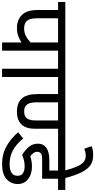

<svg xmlns="http://www.w3.org/2000/svg" viewBox="456 -1392 936 1889"><g transform="rotate(90 924.5 -448.0)"><path d="M479 -551V0H398V-191Q369 -172 335 -159Q301 -146 254 -146Q214 -146 181.5 -159.5Q149 -173 128 -194Q103 -221 91 -257.5Q79 -294 79 -358V-551H0V-622H583V-551ZM398 -551H160V-369Q160 -328 163 -304Q166 -280 172.5 -265.5Q179 -251 190 -240Q213 -217 263 -217Q303 -217 338 -236Q373 -255 398 -280Z M738 -551V0H657V-551H568V-622H841V-551Z M1078 -146Q985 -146 941 -205Q924 -228 915 -263Q906 -298 906 -352V-551H827V-622H1308V-551H1247V-321Q1247 -279 1238.5 -250Q1230 -221 1212 -198Q1191 -173 1158 -159.5Q1125 -146 1078 -146ZM1076 -217Q1128 -217 1148 -249Q1159 -266 1162.5 -288Q1166 -310 1166 -353V-551H987V-353Q987 -314 991 -291Q995 -268 1005 -251Q1016 -235 1032.5 -226Q1049 -217 1076 -217Z M1615 -222Q1586 -222 1557 -215Q1528 -208 1505 -197Q1458 -225 1426 -263Q1394 -301 1394 -352Q1394 -380 1404 -400Q1414 -420 1431 -433Q1454 -450 1485 -457.5Q1516 -465 1565 -465H1658V-551H1257V-622H1849V-551H1739V-394H1555Q1524 -394 1511 -391Q1498 -388 1489 -381Q1474 -369 1474 -347Q1474 -323 1488 -306.5Q1502 -290 1518 -277Q1564 -294 1619 -294Q1693 -294 1742 -256.5Q1791 -219 1791 -154Q1791 -87 1742 -43.5Q1693 0 1594 0Q1496 0 1418.5 -44Q1341 -88 1282 -158L1343 -207Q1400 -139 1459.5 -106.5Q1519 -74 1594 -74Q1710 -74 1710 -152Q1710 -187 1685.5 -204.5Q1661 -222 1615 -222Z M1659 -615Q1638 -694 1617.5 -739.5Q1597 -785 1572 -804Q1547 -823 1513 -823Q1491 -823 1474 -818.5Q1457 -814 1443 -809L1419 -882Q1458 -896 1510 -896Q1564 -896 1603.5 -870.5Q1643 -845 1674.5 -783.5Q1706 -722 1734 -615Z"/></g></svg>

Font: Noto Sans Historical
Style: Regular
Weight: 400
Designer: Monotype Design Team
Foundry: Monotype Imaging Inc.
Version: Version 2.013; ttfautohint (v1.8.4.7-5d5b)